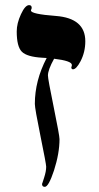

<svg xmlns="http://www.w3.org/2000/svg" viewBox="-20 -725 385 745"><path d="M311 -564.9Q311 -522.9 292.5 -487.3Q275.9 -456.1 263.2 -456.1Q256.8 -456.1 256.8 -463.9Q256.8 -465.8 257.8 -466.8Q258.8 -467.8 258.8 -473.1Q258.8 -488.8 189.9 -497.1Q166 -454.1 166 -432.1Q166 -418.5 188.5 -308.8Q210.9 -199.2 210.9 -185.1Q210.9 -129.9 189.5 -63.5Q168.5 0 153.8 0Q143.1 0 143.1 -11.2Q143.1 -10.3 151.1 -35.2Q159.2 -60.1 159.2 -78.1Q159.2 -88.4 137.2 -196.3Q115.2 -304.2 115.2 -321.8Q115.2 -412.1 161.1 -500L144 -501Q84.5 -504.4 64.7 -524.4Q44.9 -544.4 44.9 -603Q44.9 -634.3 61.3 -669.7Q77.6 -705.1 92.8 -705.1Q103 -705.1 103 -694.8Q103 -691.9 101.6 -689.2Q100.1 -686.5 100.1 -684.1Q100.1 -670.4 196.8 -663.1Q311 -654.3 311 -564.9Z"/></svg>

Font: Ezra SIL
Style: Regular
Weight: 400
Designer: Development by SIL's NRSI team. OpenType tables by Ralph Hancock ( hancock@dircon.co.uk )
Foundry: SIL International, Version 2.51: 2007
Version: Version 2.51, 2007